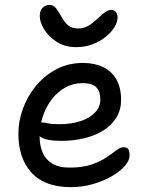

<svg xmlns="http://www.w3.org/2000/svg" viewBox="-20 -760 606 790"><path d="M271.6 10Q215.4 10 174.6 -6Q133.8 -22 107.4 -52Q81 -82 68.3 -122Q55.6 -162 55.6 -210Q55.6 -261 74.2 -312.5Q92.8 -364 127.8 -406.5Q162.8 -449 211.8 -475Q260.8 -501 321.6 -501Q368.8 -501 403.9 -484.2Q439 -467.4 458.6 -433.6Q478.2 -399.8 478.2 -349Q478.2 -308.4 459.3 -277Q440.4 -245.6 406.8 -224.1Q373.2 -202.6 328.3 -191.5Q283.4 -180.4 231.2 -180.4Q171.2 -180.4 147.1 -196.6Q123 -212.8 123 -232.8Q123 -244.6 128.8 -250.5Q134.6 -256.4 149 -256.4Q160 -256.4 176.5 -252.7Q193 -249 224.2 -249Q273.8 -249 311.6 -261.7Q349.4 -274.4 371.1 -297.4Q392.8 -320.4 392.8 -350Q392.8 -384 376.1 -401Q359.4 -418 319.8 -418Q281.2 -418 248.8 -400Q216.4 -382 192.8 -351.1Q169.2 -320.2 156.1 -280.7Q143 -241.2 143 -198.2Q143 -162.4 154.9 -133.5Q166.8 -104.6 194 -87.5Q221.2 -70.4 266.6 -70.4Q320.8 -70.4 357.2 -83.2Q393.6 -96 417.8 -112.3Q442 -128.6 458.5 -141.4Q475 -154.2 489.4 -154.2Q502.6 -154.2 507.9 -145.9Q513.2 -137.6 513.2 -120.2Q513.2 -100.2 493.6 -77.4Q474 -54.6 440.2 -35Q406.4 -15.4 363.1 -2.7Q319.8 10 271.6 10ZM293.8 -566Q248 -566 214 -587.5Q180 -609 161.8 -639.1Q143.6 -669.2 143.6 -694Q143.6 -716 155.2 -727.9Q166.8 -739.8 184.6 -739.8Q200 -739.8 211.6 -724.4Q223.2 -709 235.6 -686.6Q246.8 -667.4 261.1 -655.1Q275.4 -642.8 303.4 -642.8Q317 -642.8 329.1 -647.2Q341.2 -651.6 352.2 -659.4Q363.2 -667.2 372.4 -675.6Q385 -686.4 395.5 -696.1Q406 -705.8 416.5 -712.4Q427 -719 438 -719Q450.2 -719 457 -710.4Q463.8 -701.8 463.8 -689Q463.8 -669.8 451.2 -648.7Q438.6 -627.6 415.3 -608.7Q392 -589.8 361.1 -577.9Q330.2 -566 293.8 -566Z"/></svg>

Font: Shantell Sans Light
Style: Regular
Weight: 300
Designer: Stephen Nixon, Anya Danilova, Shantell Martin
Foundry: Arrow Type
Version: Version 1.011;[c5ecc13dd]